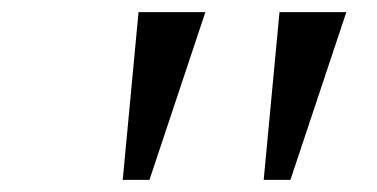

<svg xmlns="http://www.w3.org/2000/svg" viewBox="-20 -670 620 316"><path d="M182 -374 208 -650H318L226 -374ZM414 -374 440 -650H550L458 -374Z"/></svg>

Font: Sometype Mono
Style: Italic
Weight: 400
Italic angle: -12°
Monospace: yes
Designer: Ryoichi Tsunekawa
Foundry: Dharma Type
Version: Version 1.000; ttfautohint (v1.8.3)